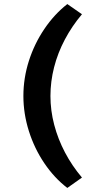

<svg xmlns="http://www.w3.org/2000/svg" viewBox="-20 -734 485 944"><path d="M311 190Q247 141 198 68.5Q149 -4 122 -89.5Q95 -175 95 -262Q95 -350 122 -434.5Q149 -519 198 -591.5Q247 -664 311 -714L383 -664Q334 -606 299 -540Q264 -474 246 -403.5Q228 -333 228 -262Q228 -191 246.5 -120.5Q265 -50 299.5 15.5Q334 81 383 139Z"/></svg>

Font: REM Medium
Style: Regular
Weight: 500
Designer: Octavio Pardo
Foundry: Ashler Design
Version: Version 1.005;gftools[0.9.28]